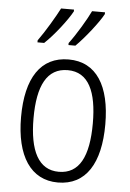

<svg xmlns="http://www.w3.org/2000/svg" viewBox="-55 -807 583 858"><g transform="rotate(5 237.0 -378.0)"><path d="M381 -758V-766H323C306 -730 263 -657 231 -615V-606H262C301 -644 361 -720 381 -758ZM242 -758V-766H184C165 -729 124 -659 92 -615V-606H122C165 -646 221 -719 242 -758ZM426 -267C426 -439 363 -542 238 -542C113 -542 48 -443 48 -267C48 -93 115 10 237 10C363 10 426 -93 426 -267ZM104 -267C104 -413 145 -494 238 -494C332 -494 370 -408 370 -267C370 -118 329 -38 237 -38C146 -38 104 -121 104 -267Z"/></g></svg>

Font: Noto Sans Gujarati Condensed Light
Style: Regular
Weight: 300
Width: 3
Designer: Jelle Bosma - Monotype Design Team, Universal Thirst
Foundry: Monotype Imaging Inc.
Version: Version 2.106